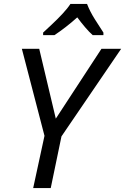

<svg xmlns="http://www.w3.org/2000/svg" viewBox="-20 -964 641 984"><path d="M150 0 208 -268 92 -714H181L266 -356L500 -714H601L295 -265L240 0ZM201 -784V-797Q218 -813 246 -839Q274 -865 300.5 -893.5Q327 -922 341 -944H426Q441 -905 466 -865.5Q491 -826 510 -797V-784H455Q437 -800 416.5 -824Q396 -848 376 -875Q346 -848 315.5 -824.5Q285 -801 259 -784Z"/></svg>

Font: Noto IKEA Latin
Style: Italic
Weight: 400
Italic angle: -12°
Designer: Monotype Design Team
Foundry: Monotype Imaging Inc.
Version: Version 1.0